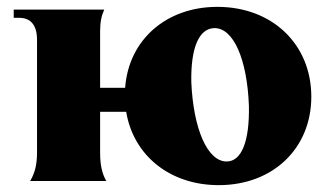

<svg xmlns="http://www.w3.org/2000/svg" viewBox="-20 -528 953 560"><path d="M68 0H290C277 -23 272 -48 272 -84V-202H348C369 -75 475 12 618 12C776 12 888 -95 888 -246C888 -399 774 -508 614 -508C464 -508 355 -411 345 -272H272V-437C272 -464 276 -482 284 -500H20V-476H36C70 -476 88 -454 88 -412V-84C88 -48 82 -24 68 0ZM641 -57C585 -57 544 -152 538 -288C536 -390 561 -445 605 -446C661 -447 701 -355 706 -219C708 -117 685 -57 641 -57Z"/></svg>

Font: Sinistre Bold
Style: Regular
Weight: 900
Designer: Jules Durand
Foundry: Collletttivo
Version: Version 69.420;Glyphs 3.2 (3217)